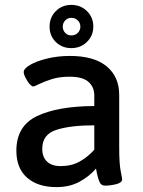

<svg xmlns="http://www.w3.org/2000/svg" viewBox="-20 -759 585 786"><path d="M47 -142Q47 -243 131 -283.5Q215 -324 366 -325V-368Q366 -403 342 -424Q318 -445 265 -445Q224 -445 193.5 -435.5Q163 -426 141.5 -415.5Q120 -405 117 -405Q106 -405 91.5 -428.5Q77 -452 77 -464Q77 -478 103.5 -493.5Q130 -509 173.5 -519.5Q217 -530 266 -530Q365 -530 416.5 -487.5Q468 -445 468 -370V-156Q468 -89 474 -59Q480 -29 480 -25Q480 -11 455.5 -5Q431 1 410 1Q394 1 387.5 -14Q381 -29 377.5 -46Q374 -63 373 -69Q346 -37 305.5 -15Q265 7 211 7Q135 7 91 -31.5Q47 -70 47 -142ZM366 -146V-246Q269 -246 211 -227.5Q153 -209 153 -150Q153 -116 172.5 -97.5Q192 -79 228 -79Q272 -79 305 -97Q338 -115 366 -146ZM183 -650Q183 -688 208.5 -713.5Q234 -739 272 -739Q310 -739 336 -713.5Q362 -688 362 -650Q362 -613 336 -587.5Q310 -562 272 -562Q234 -562 208.5 -587Q183 -612 183 -650ZM309 -650Q309 -665 298.5 -675.5Q288 -686 272 -686Q257 -686 247 -675.5Q237 -665 237 -650Q237 -635 247 -624.5Q257 -614 272 -614Q288 -614 298.5 -624.5Q309 -635 309 -650Z"/></svg>

Font: Asap-Medium
Style: Regular
Weight: 500
Designer: Pablo Cosgaya
Foundry: Omnibus-Type
Version: Version 2.000; ttfautohint (v1.8)